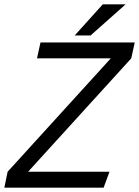

<svg xmlns="http://www.w3.org/2000/svg" viewBox="-46 -862 639 882"><path d="M463 -594H124L140 -667H573L557 -594L83 -73H457L430 0H-26L-11 -73ZM531 -842 370 -699H297L426 -842Z"/></svg>

Font: Epunda Sans
Style: Italic
Weight: 400
Italic angle: -12.0243°
Designer: Simon Atzbach
Foundry: typofactur
Version: Version 2.204; ttfautohint (v1.8.4.7-5d5b)